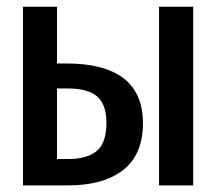

<svg xmlns="http://www.w3.org/2000/svg" viewBox="-20 -562 655 582"><path d="M152.8 -541.5V-369.7H179.5Q413.3 -369.7 413.3 -188.7Q413.3 -93.8 353.6 -46.9Q293.8 0 186.2 0H49.7V-541.5ZM462.1 -541.5H565.6V0H462.1ZM152.8 -293.8V-80H186.7Q244.6 -80 273.6 -104.6Q302.6 -129.2 302.6 -189.7Q302.6 -245.1 274.6 -269.5Q246.7 -293.8 185.1 -293.8Z"/></svg>

Font: Fira Code Fixed Medium
Style: Regular
Weight: 500
Monospace: yes
Designer: Carrois Corporate, Edenspiekermann AG, Nikita Prokopov
Foundry: Carrois Corporate, Edenspiekermann AG, Nikita Prokopov
Version: Version 5.002